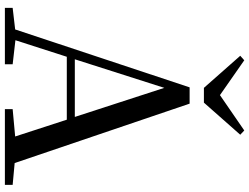

<svg xmlns="http://www.w3.org/2000/svg" viewBox="-134 -860 995 766"><g transform="rotate(90 363.0 -477.5)"><path d="M221 -955 203 -939 331 -794H390L518 -939L501 -955L360 -858ZM331 -636 447 -279H217ZM416 0H718V-31L631 -39L394 -737H329L98 -41L12 -31V0H237V-31L141 -42L207 -247H458L525 -41L416 -31Z"/></g></svg>

Font: Source Han Serif SC Medium
Style: Regular
Weight: 500
Designer: Ryoko NISHIZUKA 西塚涼子 (kana & ideographs); Frank Grießhammer (Latin, Greek & Cyrillic); Wenlong ZHANG 张文龙 (bopomofo); San
Foundry: Adobe
Version: Version 2.003;hotconv 1.1.1;makeotfexe 2.6.0